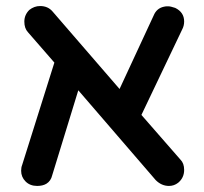

<svg xmlns="http://www.w3.org/2000/svg" viewBox="-20 -610 683 643"><path d="M596.7 -41Q596.7 -14.6 576.7 2Q563 12.7 545.9 12.7Q521 12.7 501.5 -6.8L242.2 -307.6L154.8 -22.9Q150.4 -3.9 135.3 5.4Q123 12.7 104.5 12.7Q80.6 12.7 65.7 -2.2Q50.8 -17.1 50.8 -38.1Q50.8 -49.3 54.2 -57.6L162.1 -400.4L73.7 -502Q61.5 -515.1 61.5 -537.6Q61.5 -560.1 78.1 -576.7Q94.7 -589.8 114.3 -589.8Q140.6 -589.8 156.2 -571.3L380.4 -312L494.6 -558.1Q504.4 -582 528.3 -587.4Q534.7 -588.9 539.8 -588.9Q544.9 -588.9 547.9 -588.6Q550.8 -588.4 553.7 -587.4Q559.6 -585.9 566.9 -583.5Q596.7 -568.8 596.7 -538.1Q596.7 -523.4 589.8 -510.7L453.6 -225.1L584.5 -75.2Q596.7 -63 596.7 -41Z"/></svg>

Font: YuPearl-SemiBold
Style: SemiBold
Weight: 600
Designer: Max Yao
Foundry: Max-Everyday
Version: Version 1.011; ttfautohint (v1.8.3)